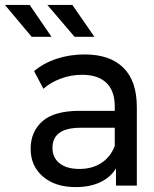

<svg xmlns="http://www.w3.org/2000/svg" viewBox="-93 -757 626 783"><path d="M410 -481C373.3 -517 320.7 -535 252 -535C212 -535 174.2 -529.2 138.5 -517.5C102.8 -505.8 72 -489 46 -467L84 -395C103.3 -412.3 127 -426.2 155 -436.5C183 -446.8 211.7 -452 241 -452C285 -452 318.3 -441 341 -419C363.7 -397 375 -365.3 375 -324V-305H232C162.7 -305 112 -290.8 80 -262.5C48 -234.2 32 -196.7 32 -150C32 -103.3 48.7 -65.7 82 -37C115.3 -8.3 160 6 216 6C254 6 287 -0.5 315 -13.5C343 -26.5 364.7 -45.3 380 -70V0H465V-320C465 -391.3 446.7 -445 410 -481ZM320.5 -92.5C295.5 -76.2 265.7 -68 231 -68C196.3 -68 169.3 -75.7 150 -91C130.7 -106.3 121 -127.3 121 -154C121 -208.7 159.3 -236 236 -236H375V-162C363.7 -132 345.5 -108.8 320.5 -92.5ZM-73 -737 36 -607H117L28 -737ZM100 -737 211 -607H292L202 -737Z"/></svg>

Font: Rookery
Style: Regular
Weight: 400
Designer: Ryan Kimball / Julieta Ulanovsky
Foundry: Motorola Mobility LLC.
Version: Version 1.0